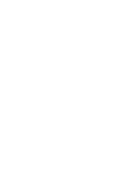

<svg xmlns="http://www.w3.org/2000/svg" viewBox="-20 -670 440 640"><path d="M100 -50Q100 -50 100 -50Q100 -50 100 -50Q100 -50 100 -50Q100 -50 100 -50Q100 -50 100 -50Q100 -50 100 -50Q100 -50 100 -50Q100 -50 100 -50Q100 -50 100 -50Q100 -50 100 -50Q100 -50 100 -50Q100 -50 100 -50ZM100 -150Q100 -150 100 -150Q100 -150 100 -150Q100 -150 100 -150Q100 -150 100 -150Q100 -150 100 -150Q100 -150 100 -150Q100 -150 100 -150Q100 -150 100 -150Q100 -150 100 -150Q100 -150 100 -150Q100 -150 100 -150Q100 -150 100 -150ZM300 -50Q300 -50 300 -50Q300 -50 300 -50Q300 -50 300 -50Q300 -50 300 -50Q300 -50 300 -50Q300 -50 300 -50Q300 -50 300 -50Q300 -50 300 -50Q300 -50 300 -50Q300 -50 300 -50Q300 -50 300 -50Q300 -50 300 -50ZM300 -150Q300 -150 300 -150Q300 -150 300 -150Q300 -150 300 -150Q300 -150 300 -150Q300 -150 300 -150Q300 -150 300 -150Q300 -150 300 -150Q300 -150 300 -150Q300 -150 300 -150Q300 -150 300 -150Q300 -150 300 -150Q300 -150 300 -150ZM300 -250Q300 -250 300 -250Q300 -250 300 -250Q300 -250 300 -250Q300 -250 300 -250Q300 -250 300 -250Q300 -250 300 -250Q300 -250 300 -250Q300 -250 300 -250Q300 -250 300 -250Q300 -250 300 -250Q300 -250 300 -250Q300 -250 300 -250ZM200 -350Q200 -350 200 -350Q200 -350 200 -350Q200 -350 200 -350Q200 -350 200 -350Q200 -350 200 -350Q200 -350 200 -350Q200 -350 200 -350Q200 -350 200 -350Q200 -350 200 -350Q200 -350 200 -350Q200 -350 200 -350Q200 -350 200 -350ZM100 -350Q100 -350 100 -350Q100 -350 100 -350Q100 -350 100 -350Q100 -350 100 -350Q100 -350 100 -350Q100 -350 100 -350Q100 -350 100 -350Q100 -350 100 -350Q100 -350 100 -350Q100 -350 100 -350Q100 -350 100 -350Q100 -350 100 -350ZM200 -150Q200 -150 200 -150Q200 -150 200 -150Q200 -150 200 -150Q200 -150 200 -150Q200 -150 200 -150Q200 -150 200 -150Q200 -150 200 -150Q200 -150 200 -150Q200 -150 200 -150Q200 -150 200 -150Q200 -150 200 -150Q200 -150 200 -150ZM200 -650Q200 -650 200 -650Q200 -650 200 -650Q200 -650 200 -650Q200 -650 200 -650Q200 -650 200 -650Q200 -650 200 -650Q200 -650 200 -650Q200 -650 200 -650Q200 -650 200 -650Q200 -650 200 -650Q200 -650 200 -650Q200 -650 200 -650ZM100 -550Q100 -550 100 -550Q100 -550 100 -550Q100 -550 100 -550Q100 -550 100 -550Q100 -550 100 -550Q100 -550 100 -550Q100 -550 100 -550Q100 -550 100 -550Q100 -550 100 -550Q100 -550 100 -550Q100 -550 100 -550Q100 -550 100 -550ZM300 -550Q300 -550 300 -550Q300 -550 300 -550Q300 -550 300 -550Q300 -550 300 -550Q300 -550 300 -550Q300 -550 300 -550Q300 -550 300 -550Q300 -550 300 -550Q300 -550 300 -550Q300 -550 300 -550Q300 -550 300 -550Q300 -550 300 -550Z"/></svg>

Font: TINY 5x3
Style: Regular
Weight: 400
Designer: Jack Halten Fahnestock
Foundry: Velvetyne Type Foundry
Version: Version 1.002